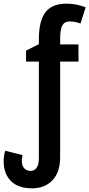

<svg xmlns="http://www.w3.org/2000/svg" viewBox="-26 -785 487 1047"><path d="M149 242Q73 242 33.5 202Q-6 162 -6 95Q-6 77 -3.5 62Q-1 47 3 37L97 61Q96 68 94.5 75Q93 82 93 91Q93 119 106.5 133Q120 147 140 147Q162 147 174 129.5Q186 112 186 79V-449H116V-509L186 -544V-571Q186 -672 222 -718.5Q258 -765 336 -765Q366 -765 390.5 -760Q415 -755 441 -745L413 -657Q399 -662 384 -665Q369 -668 354 -668Q326 -668 314 -646.5Q302 -625 302 -574V-543H402V-449H302V73Q302 154 260 198Q218 242 149 242Z"/></svg>

Font: Noto Sans Condensed SemiBold
Style: Regular
Weight: 600
Width: 3
Designer: Monotype Design Team
Foundry: Monotype Imaging Inc.
Version: Version 2.013; ttfautohint (v1.8.4.7-5d5b)